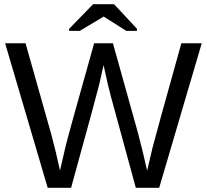

<svg xmlns="http://www.w3.org/2000/svg" viewBox="-20 -894 984 914"><path d="M737.8 0H626.5L507.3 -437Q495.6 -478 473.1 -584Q460.4 -527.3 451.7 -489.3Q442.9 -451.2 318.4 0H207L4.4 -688H101.6L225.1 -251Q247.1 -168.9 265.6 -82Q277.3 -135.7 292.7 -199.2Q308.1 -262.7 428.2 -688H517.6L637.2 -259.8Q664.6 -154.8 680.2 -82L684.6 -99.1Q697.8 -155.3 706.1 -190.7Q714.4 -226.1 843.3 -688H940.4ZM632.3 -756.8V-747.1H581.1L474.1 -814.9H473.1L359.9 -747.1H309.1V-756.8L423.3 -874H522.9Z"/></svg>

Font: Arial
Style: Regular
Weight: 400
Designer: Steve Matteson
Foundry: Ascender Corporation
Version: Version 2.00.3